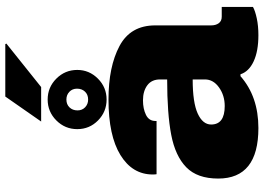

<svg xmlns="http://www.w3.org/2000/svg" viewBox="-152 -808 972 707"><g transform="rotate(-90 333.5 -454.0)"><path d="M30 -136Q30 -213 71.5 -253.5Q113 -294 191 -309Q269 -324 395 -324V-350Q395 -381 373.5 -397Q352 -413 318 -413Q287 -413 264.5 -402Q242 -391 242 -367V-363H46Q45 -368 45 -377Q45 -452 116.5 -496Q188 -540 321 -540Q442 -540 518 -499.5Q594 -459 594 -368V-162Q594 -145 602 -134Q610 -123 626 -123H662V-8Q648 0 620 6Q592 12 558 12Q499 12 461.5 -5.5Q424 -23 414 -54H407Q332 12 216 12Q30 12 30 -136ZM395 -185V-230Q310 -230 269.5 -211.5Q229 -193 229 -162Q229 -112 297 -112Q336 -112 365.5 -133Q395 -154 395 -185ZM212 -655Q212 -700 244 -732Q276 -764 321 -764Q366 -764 398 -732Q430 -700 430 -655Q430 -611 398 -579Q366 -547 321 -547Q276 -547 244 -578.5Q212 -610 212 -655ZM361 -656Q361 -673 349.5 -684Q338 -695 321 -695Q303 -695 292 -683.5Q281 -672 281 -654Q281 -637 292.5 -626Q304 -615 321 -615Q339 -615 350 -626.5Q361 -638 361 -656ZM332 -920H525L527 -916L367 -788H240Z"/></g></svg>

Font: Archivo Black
Style: Regular
Weight: 400
Designer: Hector Gatti
Foundry: Omnibus-Type
Version: Version 1.101; ttfautohint (v1.8)